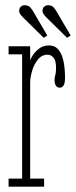

<svg xmlns="http://www.w3.org/2000/svg" viewBox="-20 -696 284 716"><path d="M12 0V-30H62.5V-493.5H12V-523.5H92.5V-470Q93 -474.5 101.2 -488.2Q109.5 -502 125 -514.2Q140.5 -526.5 163.5 -526.5Q185 -526.5 198 -510.8Q211 -495 216.8 -467.8Q222.5 -440.5 222.5 -405.5Q222.5 -387 217.5 -378Q212.5 -369 202.5 -369Q194 -369 188.8 -376Q183.5 -383 183.5 -398Q183.5 -406 185 -411.2Q186.5 -416.5 187.8 -423.8Q189 -431 189 -443.5Q189 -469.5 179.8 -480.8Q170.5 -492 157.5 -492Q136 -492 121.5 -474.2Q107 -456.5 99.8 -432Q92.5 -407.5 92.5 -387.5V-30H144.5V0ZM230 -555 154 -630Q147 -637 142.8 -642.8Q138.5 -648.5 138.5 -655Q138.5 -666 144.8 -671.2Q151 -676.5 159 -676.5Q172.5 -676.5 179.2 -669.2Q186 -662 191 -653L243.5 -563.5ZM143 -555 67 -630Q60 -637 55.8 -642.8Q51.5 -648.5 51.5 -655Q51.5 -666 57.8 -671.2Q64 -676.5 72 -676.5Q85.5 -676.5 92.2 -669.2Q99 -662 104 -653L156.5 -563.5Z"/></svg>

Font: Imbue Thin 10pt Thin
Style: Regular
Weight: 250
Version: Version 1.102